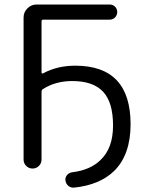

<svg xmlns="http://www.w3.org/2000/svg" viewBox="-20 -773 651 855"><path d="M301.8 -412.1Q226.6 -412.1 170.9 -376Q165 -372.1 165 -365.2V-62.5Q165 -45.9 153.3 -34.2Q141.6 -22.5 125 -22.5Q108.4 -22.5 96.7 -34.2Q85 -45.9 85 -62.5V-695.3Q85 -718.8 102.1 -735.8Q119.1 -752.9 142.6 -752.9H468.8Q482.4 -752.9 492.2 -743.2Q502 -733.4 502 -719.2Q502 -705.1 492.2 -695.3Q482.4 -685.5 468.8 -685.5H171.9Q165 -685.5 165 -677.7V-449.2Q165 -447.3 167 -446.3Q168.9 -445.3 171.9 -446.3Q234.4 -480.5 315.4 -480.5Q561.5 -480.5 561.5 -219.7Q561.5 -84 488.3 -11.7Q423.8 50.8 309.6 62.5Q307.6 62.5 305.7 62.5Q293.9 62.5 284.2 54.7Q273.4 44.9 271.5 31.2Q269.5 17.6 278.3 6.8Q287.1 -3.9 301.8 -5.9Q381.8 -15.6 427.7 -60.5Q483.4 -113.3 483.4 -213.9Q483.4 -317.4 439 -364.7Q394.5 -412.1 301.8 -412.1Z"/></svg>

Font: Gen Jyuu Gothic Normal
Style: Regular
Weight: 300
Designer: [Source Han Sans]
Ryoko NISHIZUKA  (kana & ideographs); Paul D. Hunt (Latin, Greek & Cyrillic); Wenlong ZHANG  (bopomofo
Version: Version 1.002.20150607